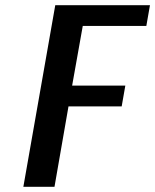

<svg xmlns="http://www.w3.org/2000/svg" viewBox="-20 -720 598 740"><path d="M70 0 193 -700H558L544 -620H299L258 -390H463L449 -310H244L190 0Z"/></svg>

Font: Cuprum
Style: Bold Italic
Weight: 700
Italic angle: -10°
Designer: Jovanny Lemonad
Foundry: Jovanny Lemonad
Version: Version 3.000